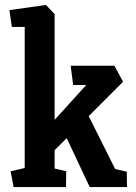

<svg xmlns="http://www.w3.org/2000/svg" viewBox="-20 -757 549 777"><path d="M35 0 23 -64 80 -77V-648H28L18 -716L166 -737L201 -700V-272L329 -413H276L266 -491H443L478 -426L339 -287L446 -73L493 -62L494 0H343L250 -198L201 -149V-75L248 -64L247 0Z"/></svg>

Font: Kreon Light
Style: Regular
Weight: 300
Designer: Julia Petretta
Foundry: Julia Petretta and Eli Heuer
Version: Version 2.002